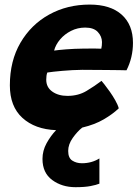

<svg xmlns="http://www.w3.org/2000/svg" viewBox="-20 -552 598 818"><path d="M403.5 123V230.5Q390 236 365.2 240.8Q340.5 245.5 301.5 245.5Q244 245.5 202.5 215Q161 184.5 161 125Q161 90 178.5 58.2Q196 26.5 219 2.5Q129 -1 75.5 -49.8Q22 -98.5 22 -188.5Q22 -292.5 67.2 -370Q112.5 -447.5 189.5 -490Q266.5 -532.5 362 -532.5Q450.5 -532.5 498.5 -489.5Q546.5 -446.5 546.5 -369.5Q546.5 -307 519 -252.5Q512.5 -253 487.8 -253.2Q463 -253.5 431.8 -253.8Q400.5 -254 372.5 -254.2Q344.5 -254.5 331 -254.5Q288.5 -254 246 -250.2Q203.5 -246.5 181.5 -243Q177 -231 177 -212.5Q177 -180 202.8 -161.8Q228.5 -143.5 267.5 -143.5Q313.5 -143.5 348.5 -164.5Q383.5 -185.5 412.5 -207.5Q415 -205 425 -192.2Q435 -179.5 447.8 -161.5Q460.5 -143.5 471.2 -124.5Q482 -105.5 486 -90.5Q460.5 -66 422 -43.5Q383.5 -21 330.5 -8.5Q309.5 8 290 35.5Q270.5 63 270.5 91Q270.5 121 288 132.2Q305.5 143.5 329 143.5Q370.5 143.5 403.5 123ZM210.5 -336.5Q228 -339 261.8 -341.8Q295.5 -344.5 338 -345Q362.5 -345.5 384 -345.2Q405.5 -345 411.5 -344.5Q413 -351 413.8 -358.2Q414.5 -365.5 414.5 -373Q414 -397.5 396.5 -416Q379 -434.5 343 -434.5Q310.5 -434.5 282.8 -420.5Q255 -406.5 236 -384Q217 -361.5 210.5 -336.5Z"/></svg>

Font: Grandstander
Style: Bold Italic
Weight: 700
Italic angle: -15°
Designer: Tyler Finck
Foundry: Etcetera Type Co
Version: Version 1.200; ttfautohint (v1.8.3)